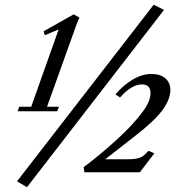

<svg xmlns="http://www.w3.org/2000/svg" viewBox="-20 -717 732 799"><path d="M92.3 62 50.8 37.6 619.6 -697.3 662.6 -675.8ZM53.2 -253.9 60.1 -272.9H109.9L224.1 -594.7L166.5 -570.3L161.6 -586.9L286.6 -657.2L310.5 -644Q299.8 -620.6 291.5 -595.7L175.8 -272.9H225.6L217.8 -253.9ZM331.1 0 328.1 -21.5Q400.4 -75.2 469.2 -138.9Q538.1 -202.6 573.7 -252Q606.4 -295.4 606.4 -329.6Q606.4 -365.7 570.8 -365.7Q527.8 -365.7 479.5 -311.5L460.4 -324.2Q492.7 -362.3 532 -385.7Q571.3 -409.2 609.9 -409.2Q647 -409.2 668 -391.1Q689 -373 689 -342.8Q689 -303.2 655.3 -257.8Q621.6 -212.4 543 -151.9L418 -54.2H511.2Q545.4 -54.2 562.5 -60.8Q579.6 -67.4 597.2 -89.4L622.1 -79.1L562 0Z"/></svg>

Font: Elstob 14pt
Style: Italic
Weight: 400
Italic angle: -20°
Designer: Peter S. Baker
Version: Version 1.015